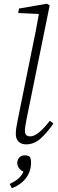

<svg xmlns="http://www.w3.org/2000/svg" viewBox="-20 -764 312 1032"><path d="M120 12Q95 12 80 -2.5Q65 -17 65 -44Q65 -60 67.5 -76.5Q70 -93 75 -118L153 -503Q163 -550 172 -596Q181 -642 189 -689L78 -694L82 -718L232 -744L247 -735L123 -125Q119 -106 116.5 -88.5Q114 -71 114 -59Q114 -31 143 -31Q183 -31 248 -115L267 -100Q235 -53 199.5 -20.5Q164 12 120 12ZM147 110Q147 156 120.5 192Q94 228 44 248L32 225Q61 211 78.5 196Q96 181 106 159Q73 142 73 112Q73 95 83.5 83Q94 71 114 71Q124 71 130.5 73.5Q137 76 141 80Q147 92 147 110Z"/></svg>

Font: Source Serif 4 SmText Light
Style: Italic
Weight: 300
Italic angle: -12°
Designer: Frank Grießhammer
Foundry: Adobe
Version: Version 4.005;hotconv 1.1.0;makeotfexe 2.6.0